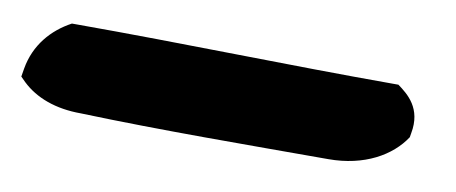

<svg xmlns="http://www.w3.org/2000/svg" viewBox="-37 -57 651 274"><g transform="rotate(10 289.0 80.5)"><path d="M-5 92 -7 104 0 111C20 130 49 141 86 141C203 145 329 144 445 144C497 144 535 122 554 93L555 87C562 50 540 33 525 22H517C366 22 212 17 58 17H51C23 32 1 57 -5 92Z"/></g></svg>

Font: Snowfall
Style: BlkObl
Weight: 900
Designer: Jasper
Foundry: Cannot Into Space Fonts
Version: Version 0.9